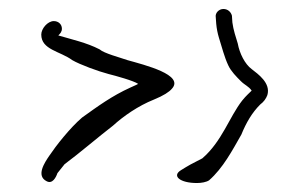

<svg xmlns="http://www.w3.org/2000/svg" viewBox="-20 -454 636 428"><path d="M72 -377C72 -343 114 -340 141 -320C158 -310 199 -295 222 -289C238 -285 278 -274 288 -267C283 -264 277 -262 271 -259C229 -240 198 -217 163 -192C136 -169 104 -128 90 -107C79 -91 60 -62 84 -50C97 -43 105 -59 108 -68L124 -88C154 -110 202 -151 232 -174C255 -195 288 -218 323 -232C345 -241 357 -249 363 -256C392 -287 303 -309 264 -320C247 -326 212 -335 202 -344C173 -359 140 -366 110 -375C114 -379 118 -383 118 -390C118 -400 110 -407 100 -407C86 -407 72 -390 72 -377ZM384 -75C362 -62 381 -46 419 -46C429 -46 440 -48 446 -52C477 -79 498 -119 518 -154C529 -181 542 -203 560 -221C568 -227 573 -234 576 -242C584 -269 555 -289 541 -300C526 -311 514 -335 510 -357C506 -370 500 -388 498 -404L497 -419C495 -427 488 -434 478 -434C468 -434 459 -425 461 -415L462 -401C463 -390 465 -380 468 -370C475 -348 480 -327 489 -308C495 -295 507 -283 517 -273C526 -264 534 -262 541 -252C534 -245 529 -241 520 -230C491 -193 475 -139 431 -101C409 -90 400 -85 384 -75Z"/></svg>

Font: Stray Cat
Style: UltExt
Weight: 400
Version: Version 1.0